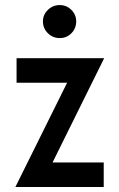

<svg xmlns="http://www.w3.org/2000/svg" viewBox="-20 -745 475 765"><path d="M247.4 -415.3H46V-513H395L189.4 -97.7H393.3V0H41.3ZM151.1 -660.1Q151.1 -686.4 170.8 -705.6Q190.5 -724.8 217.9 -724.8Q245.1 -724.8 264.4 -705.6Q283.6 -686.3 283.6 -660.1Q283.6 -631.8 264.6 -612.6Q245.6 -593.3 217.9 -593.3Q190.5 -593.3 170.8 -612.6Q151.1 -631.8 151.1 -660.1Z"/></svg>

Font: Lineal Thin
Style: Regular
Weight: 200
Designer: Created by Frank Adebiaye with contributions from Anton Moglia & Ariel Martín Pérez
Created by Frank ADEBIAYE with FontF
Foundry: Velvetyne Type Foundry
Version: Version 2.000;Glyphs 3.2 (3227)